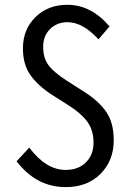

<svg xmlns="http://www.w3.org/2000/svg" viewBox="-20 -765 540 797"><path d="M252.9 11.7Q130.9 11.7 48.8 -95.7L101.6 -152.3Q170.9 -59.6 252.9 -59.6Q304.7 -59.6 336.4 -90.8Q368.2 -122.1 368.2 -172.9Q368.2 -224.6 342.8 -259.3Q317.4 -293.9 268.6 -325.2L193.4 -373Q136.7 -410.2 106 -453.6Q75.2 -497.1 75.2 -564.5Q75.2 -642.6 127 -693.8Q178.7 -745.1 259.8 -745.1Q358.4 -745.1 434.6 -655.3L388.7 -601.6Q324.2 -672.9 259.8 -672.9Q216.8 -672.9 188 -644.5Q159.2 -616.2 159.2 -570.3Q159.2 -524.4 181.2 -494.6Q203.1 -464.8 257.8 -429.7L331.1 -382.8Q389.6 -345.7 420.9 -300.8Q452.1 -255.9 452.1 -182.6Q452.1 -98.6 397.5 -43.5Q342.8 11.7 252.9 11.7Z"/></svg>

Font: GenEi Gothic M SemiLight
Style: Regular
Weight: 350
Designer: o_tamon (Modified); [Source Han Sans]
Ryoko NISHIZUKA  (kana & ideographs); Paul D. Hunt (Latin, Greek & Cyrillic); Wenl
Version: Version 1.1a;Original Version 1.004